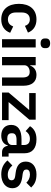

<svg xmlns="http://www.w3.org/2000/svg" viewBox="1070 -1856 798 2977"><g transform="rotate(90 1468.5 -367.0)"><path d="M280 12C381 12 454 -34 488 -126L390 -173C371 -126 341 -91 280 -91C209 -91 173 -140 173 -213V-308C173 -381 209 -431 280 -431C335 -431 368 -399 380 -355L485 -402C454 -484 385 -534 280 -534C126 -534 39 -429 39 -262C39 -94 126 12 280 12Z M651 -598C703 -598 726 -625 726 -662V-682C726 -719 703 -746 651 -746C598 -746 576 -719 576 -682V-662C576 -625 598 -598 651 -598ZM587 0H715V-522H587Z M991 0V-345C991 -401 1042 -429 1095 -429C1156 -429 1181 -391 1181 -317V0H1309V-330C1309 -460 1249 -534 1142 -534C1061 -534 1017 -491 996 -435H991V-522H863V0Z M1842 0V-102H1562L1835 -423V-522H1423V-421H1685L1414 -102V0Z M2082 12C2160 12 2217 -23 2234 -90H2240C2248 -36 2282 0 2337 0H2408V-102H2356V-348C2356 -467 2281 -534 2140 -534C2035 -534 1974 -494 1936 -434L2012 -366C2037 -402 2071 -432 2131 -432C2199 -432 2228 -398 2228 -340V-302H2139C1997 -302 1916 -249 1916 -142C1916 -49 1976 12 2082 12ZM2125 -81C2075 -81 2046 -102 2046 -144V-161C2046 -202 2079 -225 2146 -225H2228V-156C2228 -107 2182 -81 2125 -81Z M2683 12C2813 12 2898 -58 2898 -159C2898 -246 2843 -297 2729 -313L2676 -320C2627 -328 2608 -344 2608 -379C2608 -411 2632 -433 2687 -433C2738 -433 2782 -409 2812 -377L2887 -452C2837 -504 2785 -534 2683 -534C2564 -534 2485 -470 2485 -369C2485 -274 2547 -225 2659 -211L2711 -204C2757 -198 2775 -179 2775 -149C2775 -112 2749 -89 2688 -89C2629 -89 2583 -116 2545 -160L2467 -84C2519 -24 2584 12 2683 12Z"/></g></svg>

Font: IBM Plex Devanagari Medium
Style: Regular
Weight: 600
Designer: Mike Abbink, Paul van der Laan, Pieter van Rosmalen, Erin McLaughlin
Foundry: Bold Monday
Version: Version 1.0